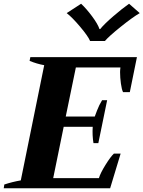

<svg xmlns="http://www.w3.org/2000/svg" viewBox="-40 -1005 766 1025"><path d="M316 -935 393 -985Q421 -959 451.5 -918Q482 -877 491 -850H495Q517 -877 564.5 -918Q612 -959 649 -985L706 -935Q668 -913 604.5 -862Q541 -811 520 -786H441Q431 -811 388 -862Q345 -913 316 -935ZM122 -700H691L653 -513H617Q610 -526 605.5 -558.5Q601 -591 601 -620Q601 -631 603 -645H365L311 -383H466Q467 -386 478 -415Q489 -444 505 -470H532L485 -241H459Q452 -282 455 -328H300L244 -54H488Q496 -81 523 -124.5Q550 -168 568 -185H604L548 0H-20L-17 -20Q25 -34 71 -42L196 -657Q157 -664 118 -680Z"/></svg>

Font: Trirong ExtraBold
Style: Italic
Weight: 800
Italic angle: -12°
Designer: Katatrad Team
Foundry: CadsonDemak
Version: Version 1.001